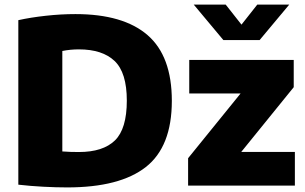

<svg xmlns="http://www.w3.org/2000/svg" viewBox="-20 -810 1331 838"><path d="M273 8Q225 8 168.5 5Q112 2 60 -4V-722Q114 -734 180 -741.2Q246 -748.5 309.5 -748.5Q518 -748.5 624 -656.8Q730 -565 730 -370Q730 -170 616.5 -81Q503 8 273 8ZM324.5 -146.5Q429.5 -146.5 481.5 -197Q533.5 -247.5 533.5 -371Q533.5 -493 480.2 -543.8Q427 -594.5 324 -594.5Q287.5 -594.5 252 -587.5V-149Q271 -147.5 288.8 -147Q306.5 -146.5 324.5 -146.5ZM801 0V-119.5L1030 -402H806V-548.5H1262V-429.5L1033 -147H1267V0ZM955 -635 825.5 -790H965L1034 -702.5L1103 -790H1242.5L1113 -635Z"/></svg>

Font: Encode Sans XBd
Style: Regular
Weight: 800
Designer: Multiple Designers
Foundry: Impallari Type
Version: Version 3.002; ttfautohint (v1.8.3) -l 8 -r 50 -G 200 -x 14 